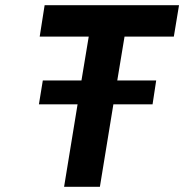

<svg xmlns="http://www.w3.org/2000/svg" viewBox="-20 -720 710 740"><path d="M460 -579 432 -410H582L568 -318H417L365 0H227L279 -318H130L145 -410H294L322 -579H133L152 -700H670L650 -579Z"/></svg>

Font: Be Vietnam
Style: Bold Italic
Weight: 700
Italic angle: -9.66701°
Designer: Gabriel Lam
Foundry: TypeRant
Version: Version 3.000